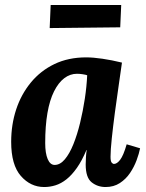

<svg xmlns="http://www.w3.org/2000/svg" viewBox="-20 -742 589 773"><path d="M327 -511Q355 -511 392.5 -505.5Q430 -500 471 -490Q466 -453 458 -399Q450 -345 442.5 -288.5Q435 -232 430 -184.5Q425 -137 425 -111Q425 -93 429.5 -87.5Q434 -82 439 -82Q451 -82 464 -99Q477 -116 490 -161L544 -145Q540 -124 530 -97Q520 -70 503.5 -45.5Q487 -21 462.5 -5Q438 11 405 11Q373 11 349 -8Q325 -27 325 -80Q325 -93 326 -109Q327 -125 329 -138H328Q310 -95 289.5 -66Q269 -37 247.5 -20Q226 -3 203.5 4Q181 11 158 11Q103 11 64 -33.5Q25 -78 25 -171Q25 -240 45 -301Q65 -362 104 -409.5Q143 -457 199 -484Q255 -511 327 -511ZM290 -445Q262 -445 238.5 -427Q215 -409 197.5 -374Q180 -339 171 -287Q162 -235 162 -166Q162 -125 172 -101.5Q182 -78 200 -78Q222 -78 241 -100.5Q260 -123 275.5 -161.5Q291 -200 302.5 -247.5Q314 -295 321.5 -344.5Q329 -394 331 -439Q326 -441 313.5 -443Q301 -445 290 -445ZM180 -629 184 -722H468L464 -632Z"/></svg>

Font: Lora Italic
Style: Italic
Weight: 400
Italic angle: -3°
Designer: Olga Karpushina, Alexei Vanyashin (Cyrillic)
Foundry: Cyreal
Version: Version 2.210; ttfautohint (v1.8.1.43-b0c9)